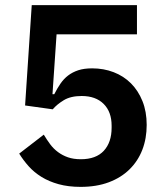

<svg xmlns="http://www.w3.org/2000/svg" viewBox="-20 -718 640 750"><path d="M515 -584H201L185 -350H192Q203 -372 216 -391Q229 -410 246 -423Q263 -436 285.5 -443.5Q308 -451 340 -451Q385 -451 424 -436Q463 -421 491.5 -392.5Q520 -364 536.5 -323Q553 -282 553 -230Q553 -177 536 -133Q519 -89 486 -56.5Q453 -24 405 -6Q357 12 295 12Q247 12 209 1.5Q171 -9 142 -27Q113 -45 92 -68.5Q71 -92 55 -118L151 -192Q163 -172 176 -154.5Q189 -137 206.5 -124Q224 -111 245.5 -103.5Q267 -96 296 -96Q355 -96 385.5 -129Q416 -162 416 -219V-227Q416 -281 385 -312Q354 -343 299 -343Q256 -343 229 -326.5Q202 -310 186 -291L78 -306L104 -698H515Z"/></svg>

Font: IBM Plex Sans Hebrew SemiBold
Style: Regular
Weight: 600
Designer: Mike Abbink, Paul van der Laan, Pieter van Rosmalen, Yanek Iontef
Foundry: Bold Monday
Version: Version 1.2